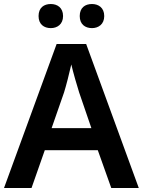

<svg xmlns="http://www.w3.org/2000/svg" viewBox="-20 -936 712 956"><path d="M172 -856C172 -815 199 -796 233 -796C265 -796 294 -815 294 -856C294 -898 265 -916 233 -916C199 -916 172 -898 172 -856ZM377 -856C377 -815 404 -796 438 -796C470 -796 499 -815 499 -856C499 -898 470 -916 438 -916C404 -916 377 -898 377 -856ZM534 0H671L409 -717H262L0 0H137L203 -188H467ZM374 -476 435 -298H237L299 -476C309 -508 325 -570 335 -615C343 -580 366 -500 374 -476Z"/></svg>

Font: Noto Sans Georgian SemiBold
Style: Regular
Weight: 600
Designer: Monotype Design Team, Akaki Razmadze
Foundry: Google LLC
Version: Version 2.005